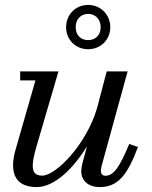

<svg xmlns="http://www.w3.org/2000/svg" viewBox="-20 -750 616 780"><path d="M248.5 -639.5C248.5 -588.5 287 -550 338 -550C389 -550 428 -588.5 428 -639.5C428 -690.5 389 -730 338 -730C287 -730 248.5 -690.5 248.5 -639.5ZM287.5 -639.5C287.5 -674 310.5 -693.5 338 -693.5C365.5 -693.5 389 -674 389 -639.5C389 -605 365.5 -587 338 -587C310.5 -587 287.5 -605 287.5 -639.5ZM217.5 -460H62V-423.5H124L43 -141C20 -60.5 32.5 10 129 10C200.5 10 277 -63.5 333.5 -156L314.5 -85C311.5 -74.5 310 -60.5 310 -52.5C310 -22.5 333 10 385 10C458.5 10 497.5 -38 540.5 -153L505 -165C467 -74 442.5 -36 408.5 -36C396 -36 390 -44.5 390 -55C390 -60 390.5 -67 392 -73L498.5 -460H413.5L374 -310C331 -163.5 207.5 -36.5 151.5 -36.5C105.5 -36.5 105 -75 127.5 -152.5Z"/></svg>

Font: Bodoni* 06pt
Style: Italic
Weight: 400
Italic angle: -13°
Version: Version 2.3